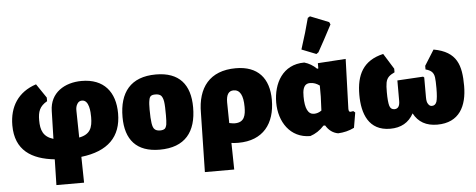

<svg xmlns="http://www.w3.org/2000/svg" viewBox="-58 -928 3134 1265"><g transform="rotate(-5 1509.0 -296.0)"><path d="M447 14C624 -7 713 -95 713 -250C713 -392 639 -484 492 -484C380 -484 281 -425 279 -304L274 -120C207 -140 191 -185 191 -250C191 -307 203 -342 254 -371V-395L191 -488C71 -449 12 -356 12 -232C12 -67 119 -1 271 15L267 185H450ZM444 -114 441 -289C440 -309 444 -325 452 -337C459 -349 470 -355 483 -355C531 -355 534 -275 534 -242C534 -172 518 -128 444 -114Z M983 -484C815 -484 740 -385 740 -223C740 -73 813 12 966 12C1134 12 1209 -85 1209 -247C1209 -398 1137 -484 983 -484ZM969 -353C985 -353 997 -349 1005 -342C1013 -334 1019 -320 1022 -301C1025 -281 1026 -251 1026 -211C1026 -184 1025 -163 1023 -150C1020 -136 1016 -127 1010 -122C1003 -117 993 -114 980 -114C963 -114 951 -118 943 -126C935 -133 930 -147 927 -167C924 -186 922 -216 922 -257C922 -284 923 -305 926 -318C930 -346 942 -353 969 -353Z M1511 -479C1338 -479 1257 -372 1257 -206L1249 185H1443L1440 9C1455 11 1471 12 1486 12C1650 12 1730 -94 1730 -251C1730 -394 1657 -479 1511 -479ZM1474 -118C1464 -118 1452 -120 1437 -123L1435 -260C1435 -310 1451 -335 1484 -335C1526 -335 1547 -297 1547 -220C1547 -166 1538 -118 1474 -118Z M1962 9C1996 -2 2027 -22 2054 -52H2065C2085 -19 2112 1 2146 7C2184 5 2219 -3 2253 -20L2270 -120L2258 -130L2239 -127C2231 -127 2227 -134 2227 -148L2238 -477L2053 -465V-430L2045 -429C2022 -452 1995 -468 1964 -477C1821 -477 1757 -357 1757 -230C1757 -104 1828 9 1962 9ZM2049 -526 2063 -536C2090 -584 2122 -643 2158 -712L2151 -728L2028 -777L2013 -768C1998 -709 1978 -641 1953 -564ZM1990 -339C2015 -339 2033 -331 2053 -317V-244L2049 -152C2034 -141 2017 -135 1999 -135C1960 -135 1940 -175 1940 -254C1940 -290 1943 -339 1990 -339Z M2820 -488 2756 -386V-362C2789 -353 2809 -340 2814 -304C2816 -289 2817 -265 2817 -232C2817 -190 2814 -161 2809 -144C2803 -127 2792 -119 2777 -119C2767 -119 2759 -124 2753 -134C2746 -143 2743 -158 2743 -179V-310L2736 -316L2565 -306V-170C2565 -136 2553 -119 2529 -119C2513 -119 2502 -128 2497 -145C2492 -162 2489 -192 2489 -235C2489 -262 2490 -283 2493 -298C2500 -333 2520 -346 2551 -361V-385L2487 -488C2352 -457 2307 -365 2307 -233C2307 -109 2348 7 2491 7C2562 7 2614 -22 2646 -81C2677 -22 2729 7 2802 7C2949 7 3000 -100 3000 -232C3000 -368 2974 -460 2820 -488Z"/></g></svg>

Font: Luna Sans Black
Style: Regular
Weight: 900
Designer: Juan Pablo del Peral
Foundry: Huerta Tipografica
Version: Version 2.001; ttfautohint (v1.5)